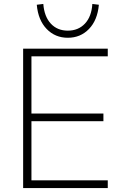

<svg xmlns="http://www.w3.org/2000/svg" viewBox="-20 -951 622 971"><path d="M97 0V-705H525V-666H139V-377H503V-338H139V-39H525V0ZM323 -760Q259 -760 216 -804.5Q173 -849 166 -927L199 -931Q204 -867 237 -831.5Q270 -796 323 -796Q376 -796 409.5 -831.5Q443 -867 447 -931L480 -927Q473 -849 430 -804.5Q387 -760 323 -760Z"/></svg>

Font: Mulish ExtraLight
Style: Regular
Weight: 200
Designer: Vernon Adams
Foundry: Vernon Adams
Version: Version 3.603